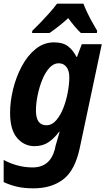

<svg xmlns="http://www.w3.org/2000/svg" viewBox="-21 -787 584 1047"><path d="M162 240Q108 240 69.5 230.5Q31 221 -1 206V85Q31 103 72 114.5Q113 126 157 126Q252 126 278 27L282 8Q287 -8 293 -29.5Q299 -51 304 -68H301Q275 -33 243.5 -11.5Q212 10 167 10Q111 10 72.5 -34.5Q34 -79 34 -172Q34 -234 50.5 -301Q67 -368 98 -426Q129 -484 173.5 -520Q218 -556 274 -556Q322 -556 349.5 -535Q377 -514 396 -477H399L425 -546H534L414 20Q388 142 324 191Q260 240 162 240ZM232 -104Q262 -104 285.5 -131Q309 -158 325 -199.5Q341 -241 349 -286Q357 -331 357 -366Q357 -401 341.5 -421.5Q326 -442 299 -442Q271 -442 248 -416.5Q225 -391 209 -351Q193 -311 184 -266.5Q175 -222 175 -184Q175 -104 232 -104ZM155 -619Q176 -639 200.5 -664.5Q225 -690 249 -717Q273 -744 290 -767H434Q442 -745 455 -718Q468 -691 482.5 -665Q497 -639 509 -619L507 -607H420Q404 -622 385.5 -644Q367 -666 351 -688Q299 -641 249 -607H154Z"/></svg>

Font: Noto Sans SemiCondensed
Style: Bold Italic
Weight: 700
Width: 4
Italic angle: -12°
Designer: Monotype Design Team
Foundry: Monotype Imaging Inc.
Version: Version 2.013; ttfautohint (v1.8.4.7-5d5b)